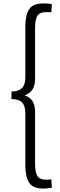

<svg xmlns="http://www.w3.org/2000/svg" viewBox="-20 -895 348 1122"><path d="M233 207Q173 207 150.5 173Q128 139 128 69V-233Q128 -277 108.5 -296.5Q89 -316 47 -316V-360Q89 -361 108.5 -380.5Q128 -400 128 -443V-738Q128 -808 150.5 -841.5Q173 -875 233 -875Q246 -875 259 -874Q272 -873 283 -870L280 -823Q274 -824 268 -824Q262 -824 249 -824Q211 -824 198 -801.5Q185 -779 185 -732V-435Q185 -381 156 -356Q127 -331 72 -331V-345Q127 -345 156 -320Q185 -295 185 -241V63Q185 110 198 132.5Q211 155 249 155Q262 155 268 154.5Q274 154 280 153L283 202Q272 203 259 205Q246 207 233 207Z"/></svg>

Font: Yaldevi Light
Style: Regular
Weight: 300
Designer: Sol Matas, Rajitha Manaperi, Kosala Senevirathne
Foundry: Mooniak
Version: Version 1.100